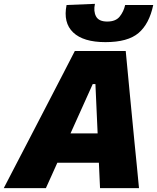

<svg xmlns="http://www.w3.org/2000/svg" viewBox="-56 -978 817 998"><path d="M-36.5 0Q-6 -58.5 26.8 -122Q59.5 -185.5 90 -243.5L216.5 -487.5Q249 -550.5 276.8 -604Q304.5 -657.5 333 -713H597.5Q602.5 -657.5 607.8 -605Q613 -552.5 619 -487L643 -239Q649 -182 655 -119.2Q661 -56.5 666.5 0H464Q462.5 -32 461 -65.5Q459.5 -99 458 -132H242Q227 -98.5 212 -65.2Q197 -32 182.5 0ZM426 -541 310.5 -284.5H451.5L440 -541ZM492 -759Q377 -759 324.2 -809.5Q271.5 -860 290 -952L437.5 -958Q429 -919.5 443.2 -892.8Q457.5 -866 501.5 -866Q545.5 -866 566.2 -892Q587 -918 594.5 -952H740.5Q720 -854 664.2 -806.5Q608.5 -759 492 -759Z"/></svg>

Font: Commissioner ExtraBold
Style: Italic
Weight: 800
Italic angle: -12°
Designer: Kostas Bartsokas
Foundry: Kostas Bartsokas
Version: Version 1.000; ttfautohint (v1.8.3)